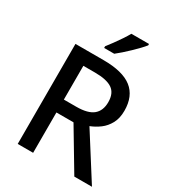

<svg xmlns="http://www.w3.org/2000/svg" viewBox="-220 -1064 1075 1187"><g transform="rotate(30 317.5 -470.5)"><path d="M295 -714Q433 -714 498.5 -662.5Q564 -611 564 -507Q564 -453 543.5 -415.5Q523 -378 491.5 -354.5Q460 -331 424 -317L625 0H499L327 -288H205V0H95V-714ZM288 -621H205V-380H293Q376 -380 413.5 -411Q451 -442 451 -503Q451 -567 411.5 -594Q372 -621 288 -621ZM489 -931Q478 -917 459 -897Q440 -877 417.5 -855.5Q395 -834 373 -814.5Q351 -795 333 -781H261V-793Q276 -812 295 -838Q314 -864 332.5 -891.5Q351 -919 363 -941H489Z"/></g></svg>

Font: Noto Sans Adlam Unjoined Medium
Style: Regular
Weight: 500
Version: Version 3.001